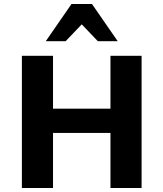

<svg xmlns="http://www.w3.org/2000/svg" viewBox="-20 -936 814 956"><path d="M530 0V-658H685V0ZM89 0V-658H244V0ZM134 -274V-395H624V-274ZM467 -731 363 -840 336 -916H438L566 -731ZM208 -731 336 -916H438L412 -841L307 -731Z"/></svg>

Font: Ysabeau Infant ExtraBold
Style: Regular
Weight: 800
Designer: Christian Thalmann (Catharsis Fonts)
Version: Version 2.001;gftools[0.9.30]; featfreeze: ss01,ss02,lnum